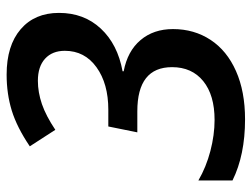

<svg xmlns="http://www.w3.org/2000/svg" viewBox="-112 -652 774 591"><g transform="rotate(-90 275.5 -357.0)"><path d="M530.8 -563Q530.8 -485.8 482.4 -434.1Q434.1 -382.3 351.1 -367.2V-363.8Q413.1 -352.1 447 -312Q481 -272 481 -211.9Q481 -147 447.8 -96.4Q414.6 -45.9 351.8 -18.1Q289.1 9.8 203.1 9.8Q93.3 9.8 15.1 -28.8V-133.8Q56.2 -109.9 105.7 -96.9Q155.3 -84 201.2 -84Q277.8 -84 320.8 -118.9Q363.8 -153.8 363.8 -214.8Q363.8 -321.8 228 -321.8H163.1L181.2 -411.1H232.9Q313 -411.1 363.5 -447.5Q414.1 -483.9 414.1 -544.9Q414.1 -583.5 389.9 -605.7Q365.7 -627.9 321.8 -627.9Q286.6 -627.9 250.2 -615.5Q213.9 -603 170.9 -574.2L120.1 -652.8Q178.7 -692.4 230.2 -708.3Q281.7 -724.1 340.8 -724.1Q430.2 -724.1 480.5 -680.9Q530.8 -637.7 530.8 -563Z"/></g></svg>

Font: f51947593470240   
Style: Italic
Weight: 600
Italic angle: -12°
Foundry: Ascender Corporation
Version: Version 1.10